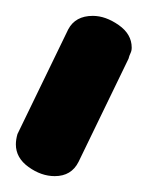

<svg xmlns="http://www.w3.org/2000/svg" viewBox="8 -762 186 242"><g transform="rotate(-90 101.0 -641.0)"><path d="M162 -568Q158 -568 155 -569.5Q152 -571 148 -572L18 -635Q0 -644 0 -665Q0 -682 11.5 -698Q23 -714 40 -714Q46 -714 53 -712L185 -648Q202 -639 202 -617Q202 -601 190.5 -584.5Q179 -568 162 -568Z"/></g></svg>

Font: Dosis ExtraLight
Style: Bold
Weight: 700
Version: Version 3.001; ttfautohint (v1.8.2)